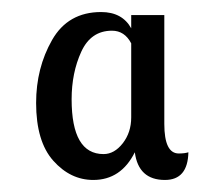

<svg xmlns="http://www.w3.org/2000/svg" viewBox="-20 -765 366 319"><path d="M40 -594Q40 -652 66.5 -698.5Q93 -745 148 -745Q183 -745 198 -718V-740H253V-559Q253 -510 277 -510Q287 -510 293 -512Q292 -466 254 -466Q210 -466 204 -512Q181 -466 135 -466Q97 -466 68.5 -498Q40 -530 40 -594ZM99 -600Q99 -509 152 -509Q170 -509 184 -527Q198 -545 198 -570V-693Q187 -714 166 -714Q131 -714 115 -679Q99 -644 99 -600Z"/></svg>

Font: Lobster Two
Style: Regular
Weight: 400
Designer: Pablo Impallari
Foundry: Pablo Impallari. www.impallari.com
Version: Version 1.006